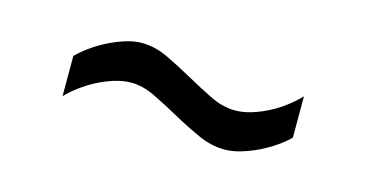

<svg xmlns="http://www.w3.org/2000/svg" viewBox="-33 -404 651 340"><g transform="rotate(15 292.0 -233.5)"><path d="M196.8 -305.7Q182.6 -305.7 167 -300.8Q151.4 -295.9 136.2 -288.3Q121.1 -280.8 107.9 -271.2Q94.7 -261.7 85 -252V-178.2Q94.7 -188.5 107.9 -198.2Q121.1 -208 135.7 -215.6Q150.4 -223.1 166 -228Q181.6 -232.9 196.8 -232.9Q217.8 -232.9 241 -221.7Q264.2 -210.4 288.3 -197Q312.5 -183.6 337.2 -172.4Q361.8 -161.1 386.2 -161.1Q400.4 -161.1 416 -165.8Q431.6 -170.4 446.8 -177.7Q461.9 -185.1 475.3 -194.3Q488.8 -203.6 498 -212.9V-288.6Q488.3 -278.3 475.3 -268.3Q462.4 -258.3 447.5 -250.5Q432.6 -242.7 417 -237.8Q401.4 -232.9 386.2 -232.9Q363.8 -232.9 340.3 -244.4Q316.9 -255.9 293 -269.3Q269 -282.7 244.9 -294.2Q220.7 -305.7 196.8 -305.7Z"/></g></svg>

Font: Saysettha
Style: Regular
Weight: 400
Designer: John M. Durdin
Foundry: Lao Script for Windows
Version: Version 2.201